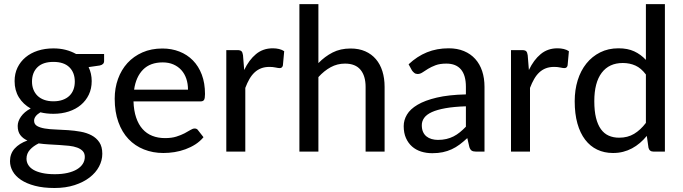

<svg xmlns="http://www.w3.org/2000/svg" viewBox="-20 -758 3414 960"><path d="M247 -516Q280 -516 308.2 -508.8Q336.5 -501.5 360.5 -488H500.5V-453Q500.5 -435 478.5 -430.5L423 -422.5Q438.5 -390.5 438.5 -352.5Q438.5 -315 424.2 -285Q410 -255 384.5 -233.5Q359 -212 323.8 -200.5Q288.5 -189 247 -189Q212 -189 182 -196.5Q150.5 -177.5 150.5 -154.5Q150.5 -137 165.2 -128.2Q180 -119.5 204 -115.5Q228 -111.5 258.5 -110.5Q289 -109.5 321 -107.2Q353 -105 383.5 -99.5Q414 -94 438 -81.2Q462 -68.5 476.8 -46.5Q491.5 -24.5 491.5 11Q491.5 44 475.2 74.8Q459 105.5 428.2 129.2Q397.5 153 353 167.5Q308.5 182 252.5 182Q196.5 182 154.8 171Q113 160 85.2 141.5Q57.5 123 43.8 98.8Q30 74.5 30 48Q30 10.5 53.2 -15.2Q76.5 -41 117 -55.5Q94.5 -65.5 81.5 -82.8Q68.5 -100 68.5 -128.5Q68.5 -139.5 72.5 -151.2Q76.5 -163 84.8 -174.8Q93 -186.5 105.2 -197Q117.5 -207.5 133.5 -215.5Q96 -236.5 74.5 -271.2Q53 -306 53 -352.5Q53 -390 67.5 -420Q82 -450 107.8 -471.5Q133.5 -493 169 -504.5Q204.5 -516 247 -516ZM404 26.5Q404 8.5 393.8 -2.5Q383.5 -13.5 366 -20Q348.5 -26.5 325.5 -29Q302.5 -31.5 277 -33Q251.5 -34.5 224.8 -36Q198 -37.5 173.5 -41Q146.5 -28 129.5 -9Q112.5 10 112.5 35.5Q112.5 52 121 66.2Q129.5 80.5 146.8 90.8Q164 101 190.8 107Q217.5 113 254 113Q290 113 318 106.5Q346 100 365 88.5Q384 77 394 61.2Q404 45.5 404 26.5ZM247 -251.5Q273.5 -251.5 293.5 -258.8Q313.5 -266 327 -279Q340.5 -292 347.2 -310Q354 -328 354 -350Q354 -395 326.8 -421.8Q299.5 -448.5 247 -448.5Q194.5 -448.5 167.2 -421.8Q140 -395 140 -350Q140 -328.5 147 -310.5Q154 -292.5 167.5 -279.2Q181 -266 201 -258.8Q221 -251.5 247 -251.5Z M792 -515.5Q838 -515.5 877 -500.2Q916 -485 944.5 -456Q973 -427 989 -384.8Q1005 -342.5 1005 -288Q1005 -266 1000.2 -258.5Q995.5 -251 982.5 -251H647.5Q649 -204.5 660.8 -170Q672.5 -135.5 692.8 -112.8Q713 -90 741.5 -78.8Q770 -67.5 805 -67.5Q838 -67.5 861.8 -75Q885.5 -82.5 902.8 -91.5Q920 -100.5 932 -108Q944 -115.5 953 -115.5Q965 -115.5 970.5 -106.5L997.5 -72Q980 -51 957 -36.2Q934 -21.5 907.5 -11.8Q881 -2 852.8 2.5Q824.5 7 797 7Q744.5 7 699.8 -10.8Q655 -28.5 622.5 -62.8Q590 -97 571.8 -147.8Q553.5 -198.5 553.5 -264.5Q553.5 -317.5 570 -363.2Q586.5 -409 617.2 -442.8Q648 -476.5 692.2 -496Q736.5 -515.5 792 -515.5ZM793.5 -446Q731 -446 695.2 -409.8Q659.5 -373.5 650.5 -309.5H920Q920 -339.5 911.5 -364.5Q903 -389.5 886.8 -407.5Q870.5 -425.5 847 -435.8Q823.5 -446 793.5 -446Z M1111.5 0V-507.5H1166Q1181.5 -507.5 1187.2 -502Q1193 -496.5 1195 -482L1201 -408Q1225 -458.5 1260 -487.5Q1295 -516.5 1344 -516.5Q1360.5 -516.5 1375.2 -513Q1390 -509.5 1401 -502L1394.5 -431Q1391.5 -417.5 1378.5 -417.5Q1371.5 -417.5 1357.8 -420.5Q1344 -423.5 1327.5 -423.5Q1304 -423.5 1285.8 -416.5Q1267.5 -409.5 1253 -396Q1238.5 -382.5 1227.2 -363Q1216 -343.5 1206.5 -318.5V0Z M1477 0V-737.5H1572V-442.5Q1604 -475.5 1643 -495.5Q1682 -515.5 1733 -515.5Q1774.5 -515.5 1806.2 -501.5Q1838 -487.5 1859.5 -462.2Q1881 -437 1892 -401.8Q1903 -366.5 1903 -323.5V0H1808V-323.5Q1808 -378.5 1782.5 -409.2Q1757 -440 1705 -440Q1666.5 -440 1633.5 -422Q1600.5 -404 1572 -372.5V0Z M2360.5 0Q2346.5 0 2339 -4.5Q2331.5 -9 2327 -22L2316.5 -67.5Q2297 -49.5 2278 -35.2Q2259 -21 2238.2 -11.5Q2217.5 -2 2194 3Q2170.5 8 2141.5 8Q2111.5 8 2085.5 -0.2Q2059.5 -8.5 2040.2 -25.5Q2021 -42.5 2009.8 -67.8Q1998.5 -93 1998.5 -127.5Q1998.5 -157.5 2014.8 -185Q2031 -212.5 2067.8 -234.2Q2104.5 -256 2163.8 -270Q2223 -284 2309.5 -286V-324Q2309.5 -381.5 2284.8 -410.8Q2260 -440 2212 -440Q2179.5 -440 2157.8 -431.8Q2136 -423.5 2120.2 -413.8Q2104.5 -404 2092.5 -396Q2080.5 -388 2068.5 -388Q2058.5 -388 2051.8 -393.2Q2045 -398.5 2040 -405.5L2023 -436.5Q2065.5 -476.5 2114.8 -496.5Q2164 -516.5 2223.5 -516.5Q2266.5 -516.5 2300 -502.5Q2333.5 -488.5 2356.2 -463.2Q2379 -438 2390.8 -402.5Q2402.5 -367 2402.5 -324V0ZM2170 -58.5Q2192.5 -58.5 2211.8 -63Q2231 -67.5 2247.8 -76Q2264.5 -84.5 2279.5 -96.8Q2294.5 -109 2309.5 -124.5V-226.5Q2249.5 -224.5 2207.5 -217Q2165.5 -209.5 2139.2 -197.5Q2113 -185.5 2101 -168.8Q2089 -152 2089 -132Q2089 -112.5 2095.2 -98.5Q2101.5 -84.5 2112.5 -75.8Q2123.5 -67 2138.2 -62.8Q2153 -58.5 2170 -58.5Z M2535 0V-507.5H2589.5Q2605 -507.5 2610.8 -502Q2616.5 -496.5 2618.5 -482L2624.5 -408Q2648.5 -458.5 2683.5 -487.5Q2718.5 -516.5 2767.5 -516.5Q2784 -516.5 2798.8 -513Q2813.5 -509.5 2824.5 -502L2818 -431Q2815 -417.5 2802 -417.5Q2795 -417.5 2781.2 -420.5Q2767.5 -423.5 2751 -423.5Q2727.5 -423.5 2709.2 -416.5Q2691 -409.5 2676.5 -396Q2662 -382.5 2650.8 -363Q2639.5 -343.5 2630 -318.5V0Z M3247.5 0Q3227.5 0 3222.5 -19L3214 -78.5Q3198 -59 3179.5 -43.2Q3161 -27.5 3140 -16.2Q3119 -5 3095.5 1Q3072 7 3045 7Q3001.5 7 2966.2 -9.8Q2931 -26.5 2905.8 -59.5Q2880.5 -92.5 2867 -140.8Q2853.5 -189 2853.5 -252Q2853.5 -308.5 2868.5 -356.8Q2883.5 -405 2912 -440.5Q2940.5 -476 2981 -496.2Q3021.5 -516.5 3072.5 -516.5Q3118.5 -516.5 3151.2 -501.2Q3184 -486 3209.5 -458.5V-737.5H3304.5V0ZM3076 -69.5Q3118.5 -69.5 3150.5 -88.8Q3182.5 -108 3209.5 -143.5V-385.5Q3185.5 -417.5 3157 -430.2Q3128.5 -443 3094 -443Q3025.5 -443 2988.5 -394Q2951.5 -345 2951.5 -252Q2951.5 -203.5 2960 -169Q2968.5 -134.5 2984.5 -112.2Q3000.5 -90 3023.5 -79.8Q3046.5 -69.5 3076 -69.5Z"/></svg>

Font: Lato Medium
Style: Regular
Weight: 500
Designer: Lukasz Dziedzic
Foundry: tyPoland Lukasz Dziedzic
Version: Version 2.006; 2014-01-15